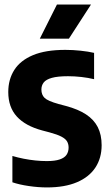

<svg xmlns="http://www.w3.org/2000/svg" viewBox="-20 -824 488 852"><path d="M188.6 7.7Q149.5 7.7 107.6 1.5Q65.7 -4.6 35 -15.1V-131.9Q59.1 -124.8 85 -119.7Q110.9 -114.6 137 -111.9Q163 -109.2 187.8 -109.2Q223.8 -109.2 245 -116.5Q266.2 -123.7 275.3 -137.1Q284.4 -150.6 284.4 -169.3Q284.4 -184.7 277.6 -196.4Q270.8 -208.1 252.5 -217.7Q234.2 -227.3 200.1 -236.5L167.1 -245.2Q92.6 -265.2 54.7 -306.9Q16.7 -348.6 16.7 -415.7Q16.7 -471.8 43.6 -513.8Q70.5 -555.9 126.4 -579.3Q182.4 -602.7 269.7 -602.7Q303.7 -602.7 337.7 -599Q371.8 -595.4 397.5 -589.4V-472.6Q371.4 -479 341.1 -482.4Q310.8 -485.8 282.1 -485.8Q235.8 -485.8 210.1 -478.5Q184.4 -471.3 174 -458.1Q163.7 -444.8 163.7 -426.8Q163.7 -403.5 177.8 -389.7Q191.9 -375.9 239.9 -362.4L273 -353.7Q326.4 -339.4 361.5 -316.5Q396.5 -293.7 413.8 -260Q431 -226.2 431 -179.7Q431 -122.6 403.3 -80.5Q375.6 -38.4 321.6 -15.4Q267.5 7.7 188.6 7.7ZM156.7 -652.5 232.7 -803.9H383.8L285.8 -652.5Z"/></svg>

Font: Encode Sans SC Condensed Thin
Style: Regular
Weight: 100
Width: 3
Designer: Multiple Designers
Foundry: Impallari Type
Version: Version 3.002